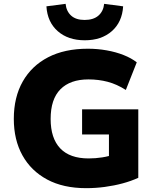

<svg xmlns="http://www.w3.org/2000/svg" viewBox="-20 -970 808 1001"><path d="M429 11Q310 11 226 -34Q142 -79 97 -160Q52 -241 52 -350Q52 -463 98.5 -545Q145 -627 231 -671.5Q317 -716 438 -716Q488 -716 536 -707.5Q584 -699 624.5 -683Q665 -667 693 -645L636 -501Q589 -531 541.5 -543.5Q494 -556 441 -556Q346 -556 295 -504.5Q244 -453 244 -350Q244 -249 294 -196.5Q344 -144 442 -144Q478 -144 513 -149.5Q548 -155 582 -167L548 -97V-269H408V-400H701V-43Q664 -26 619.5 -14Q575 -2 526.5 4.5Q478 11 429 11ZM422 -760Q335 -760 281 -807.5Q227 -855 222 -937L322 -950Q326 -911 351 -888.5Q376 -866 421 -866Q467 -866 493 -888.5Q519 -911 523 -950L622 -937Q617 -855 563 -807.5Q509 -760 422 -760Z"/></svg>

Font: Nunito Sans 10pt Black
Style: Regular
Weight: 900
Designer: Vernon Adams
Foundry: Vernon Adams
Version: Version 3.101;gftools[0.9.27]